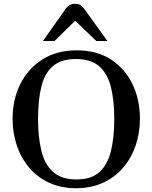

<svg xmlns="http://www.w3.org/2000/svg" viewBox="-20 -971 798 1005"><path d="M377.9 14.2Q299.3 14.2 237.8 -14.2Q176.3 -42.5 133.5 -92.5Q90.8 -142.6 68.4 -208.5Q45.9 -274.4 45.9 -349.6Q45.9 -449.7 86.2 -530.8Q126.5 -611.8 201.7 -659.7Q276.9 -707.5 381.8 -707.5Q486.8 -707.5 560.5 -659.7Q634.3 -611.8 673.3 -530.8Q712.4 -449.7 712.4 -349.6Q712.4 -274.4 689.7 -208.5Q667 -142.6 623.8 -92.5Q580.6 -42.5 518.6 -14.2Q456.5 14.2 377.9 14.2ZM379.9 -31.7Q457.5 -31.7 500.2 -70.1Q543 -108.4 560.5 -179.4Q578.1 -250.5 578.1 -348.6Q578.1 -446.8 560.1 -517.1Q542 -587.4 498.3 -624.8Q454.6 -662.1 377.4 -662.1Q299.8 -662.1 256.6 -624.8Q213.4 -587.4 196.3 -517.1Q179.2 -446.8 179.2 -348.6Q179.2 -250.5 197.3 -179.4Q215.3 -108.4 259 -70.1Q302.7 -31.7 379.9 -31.7ZM204.6 -756.3 324.7 -926.3Q332.5 -936.5 343.5 -943.8Q354.5 -951.2 373.5 -951.2Q393.1 -951.2 404.1 -942.6Q415 -934.1 422.9 -921.9L542.5 -756.3H484.4L373.5 -862.3L265.1 -756.3Z"/></svg>

Font: Gelasio Medium
Style: Regular
Weight: 500
Designer: Eben Sorkin
Foundry: Eben Sorkin
Version: Version 1.008